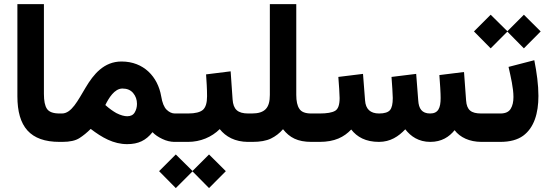

<svg xmlns="http://www.w3.org/2000/svg" viewBox="-20 -705 2735 954"><path d="M66.4 -226.6C66.4 -75.7 129.9 0 275.9 0H288.1V-141.1H275.9C244.1 -141.1 223.6 -148.9 213.4 -164.1C203.1 -179.2 198.2 -203.6 198.2 -238.3V-684.6H66.4Z M290 0C327.1 0 355.5 -6.3 375 -19C394 -31.2 412.6 -46.4 430.7 -64.5C486.8 -21.5 543.9 11.2 611.8 11.2C668 11.2 705.1 -7.3 737.8 -48.3C750 -35.2 766.6 -23.9 786.6 -14.6C806.6 -4.9 827.1 0 848.1 0H861.3V-141.1H848.6C834.5 -141.1 820.8 -147.5 808.1 -159.7C795.4 -171.9 786.1 -194.3 780.8 -227.1C764.2 -323.2 694.3 -399.4 584 -399.4C496.1 -399.4 444.8 -335.9 405.8 -270.5C366.2 -204.6 335.4 -141.1 287.6 -141.1H269L268.6 0ZM588.4 -265.1C611.3 -265.1 628.9 -257.8 641.6 -242.7C654.3 -227.5 660.6 -209.5 660.6 -189C660.6 -172.9 656.7 -158.7 649.4 -146.5C642.1 -133.8 629.4 -127.4 612.3 -127.4C598.6 -127.4 580.1 -131.8 558.1 -143.1C542 -152.3 523.4 -165 503.4 -183.1C520 -216.8 548.3 -265.1 588.4 -265.1Z M840.8 0H914.6C975.6 0 1032.2 -23.9 1071.8 -63.5C1101.6 -25.9 1147.9 0 1212.9 0H1224.1V-141.1H1213.9C1161.1 -141.1 1139.2 -161.6 1135.7 -210.9L1126 -350.6L1003.9 -335.4C1006.3 -300.8 1008.8 -265.1 1008.8 -226.6C1008.8 -193.8 1002 -171.9 988.8 -159.7C975.1 -147.5 950.2 -141.1 914.6 -141.1H840.8ZM770.5 145.5 853.5 229.5 936.5 146.5 1018.6 229.5 1102.1 145.5 1018.6 62.5 936.5 144.5 853.5 62.5Z M1320.8 -233.4C1320.8 -169.4 1296.9 -141.1 1231 -141.1H1204.6V0H1234.4C1272.5 0 1303.2 -5.4 1326.2 -16.6C1349.1 -27.8 1369.1 -43 1386.2 -63C1418.9 -21.5 1458.5 0 1527.3 0H1542V-141.1H1526.4C1496.6 -141.1 1477.1 -148.9 1467.3 -164.6C1457 -179.7 1452.1 -202.6 1452.1 -233.4V-684.6H1320.8Z M2118.2 0C2174.3 0 2211.9 -24.9 2238.8 -58.1C2265.6 -22.5 2312.5 0 2372.6 0H2386.2V-141.1H2371.6C2321.3 -141.1 2299.3 -157.7 2295.9 -206.1L2285.6 -347.2L2163.1 -332C2164.6 -312 2166 -290.5 2167.5 -268.6C2168.9 -246.6 2169.4 -229.5 2169.4 -217.8C2169.4 -168.9 2157.7 -141.1 2117.2 -141.1C2076.2 -141.1 2060.5 -165.5 2058.1 -206.1L2047.9 -337.9L1925.3 -322.8C1928.2 -289.1 1931.6 -230 1931.6 -217.8C1931.6 -189 1927.2 -169.4 1918 -158.2C1908.7 -147 1890.6 -141.1 1863.8 -141.1C1820.3 -141.1 1796.9 -162.6 1793.9 -206.1L1783.7 -337.9L1661.1 -322.8C1664.1 -288.6 1667.5 -231.9 1667.5 -217.8C1667.5 -184.1 1660.2 -163.1 1645 -154.3C1629.9 -145.5 1604 -141.1 1568.4 -141.1H1522.5V0H1567.4C1643.1 0 1689.5 -23.9 1725.1 -61.5C1753.9 -24.4 1796.9 0 1862.8 0C1919.9 0 1960.4 -27.3 1993.7 -62.5C2021 -27.3 2060.1 0 2118.2 0Z M2335 -548.8 2418 -464.8 2501 -547.9 2583 -464.8 2666.5 -548.8 2583 -631.8 2501 -549.8 2418 -631.8ZM2465.8 0C2513.7 0 2551.3 -10.3 2579.1 -30.3C2633.8 -70.3 2655.3 -142.1 2655.3 -228.5C2655.3 -283.2 2647 -344.7 2634.8 -405.8L2506.8 -372.6C2518.1 -322.3 2531.2 -267.6 2531.2 -223.1C2531.2 -199.2 2526.9 -179.7 2517.6 -164.6C2508.3 -148.9 2491.2 -141.1 2466.3 -141.1H2366.7V0Z"/></svg>

Font: Vazirmatn ExtraBold
Style: Regular
Weight: 800
Designer: Saber Rastikerdar
Foundry: Saber Rastikerdar
Version: Version 33.003